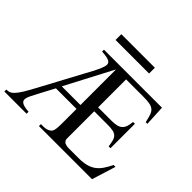

<svg xmlns="http://www.w3.org/2000/svg" viewBox="-197 -1044 1271 1271"><g transform="rotate(45 439.0 -408.0)"><path d="M809.1 0H312V-18.6H335.9Q377 -18.6 396.5 -42.5Q407.7 -56.6 407.7 -117.7V-256.3H214.8L154.3 -142.6Q140.6 -117.2 132.1 -99.1Q123.5 -81.1 120.6 -68.4Q117.7 -55.7 120.8 -47.1Q124 -38.6 133.8 -32.7Q149.4 -22 196.3 -18.6V0H-11.7V-18.6Q-0.5 -18.6 8.8 -20.5Q18.1 -22.5 24.9 -26.9Q32.2 -31.2 40 -38.8Q47.9 -46.4 57.4 -58.8Q66.9 -71.3 78.4 -89.6Q89.8 -107.9 104 -133.8L306.2 -509.8Q324.7 -544.9 334.2 -568.8Q343.8 -592.8 343.8 -604.5Q343.8 -612.8 340.3 -619.6Q336.9 -626.5 327.4 -631.6Q317.9 -636.7 301.3 -639.9Q284.7 -643.1 258.8 -644.5V-662.1H801.8L809.1 -518.1H793.5Q786.1 -551.8 779.1 -573Q772 -594.2 758.8 -606Q745.6 -617.7 723.4 -622.1Q701.2 -626.5 664.1 -626.5H501.5V-364.7H627.4Q655.8 -364.7 675.3 -369.6Q694.8 -374.5 706.8 -386Q718.8 -397.5 724.9 -415.5Q731 -433.6 733.4 -460H750.5V-231.4H733.4Q729.5 -260.3 724.4 -279.1Q719.2 -297.9 708 -308.8Q696.8 -319.8 677.7 -324Q658.7 -328.1 627.4 -328.1H501.5V-74.7Q501.5 -61 505.4 -56.2Q507.3 -52.7 510.5 -49.1Q513.7 -45.4 519.3 -42.5Q524.9 -39.6 534.2 -37.6Q543.5 -35.6 558.1 -35.6H646.5Q688 -35.6 717.8 -43.2Q747.6 -50.8 769.8 -66.7Q792 -82.5 809.3 -107.4Q826.7 -132.3 843.8 -167.5H861.3ZM407.7 -626.5 232.9 -293H407.7ZM267.6 -761.7V-815.9H581.5V-761.7Z"/></g></svg>

Font: Doulos SIL APac
Style: Regular
Weight: 400
Designer: Walt Agee, Victor Gaultney, Peter Martin, Debbi Hosken, Becca Hirsbrunner
Foundry: SIL International
Version: Version 5.000